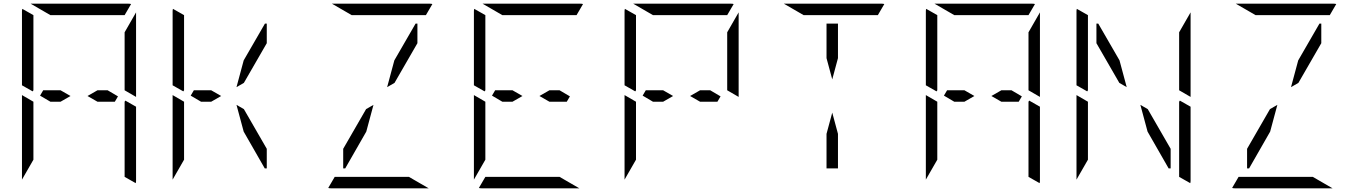

<svg xmlns="http://www.w3.org/2000/svg" viewBox="-20 -1020 7384 1040"><path d="M99 -558V-959Q99 -968 101 -972L161 -938V-928V-892V-866V-735V-548V-531L157 -525ZM659 -475 717 -442V-41Q717 -32 715 -28L655 -62V-70V-82V-108V-134V-265V-450V-469ZM161 -265V-155L99 -47V-500V-505L161 -469V-452ZM253 -469 197 -502 214 -531H308L362 -500L308 -469ZM253 -938 146 -1000H408H676Q686 -1000 690 -998L655 -938H625H439H377ZM717 -953V-500V-495L655 -531V-550V-735V-845ZM508 -531H563L619 -498L602 -469H508L454 -500Z M915 -558V-959Q915 -968 917 -972L977 -938V-928V-892V-866V-735V-548V-531L973 -525ZM977 -265V-155L915 -47V-500V-505L977 -469V-452ZM1069 -469 1013 -502 1030 -531H1124L1178 -500L1124 -469ZM1301 -429 1425 -214V-108H1414L1300 -307L1261 -452ZM1261 -548 1300 -693 1415 -892H1425V-786L1301 -571Z M2003 -452 1964 -307 1850 -108H1839V-214L1963 -429ZM1885 -938 1778 -1000H2040H2308Q2318 -1000 2322 -998L2287 -938H2257H2071H2009ZM2195 -62 2302 0H2040H1772Q1762 0 1758 -2L1793 -62H1823H2009H2071ZM2077 -548 2116 -693 2231 -892H2241V-786L2117 -571Z M2547 -558V-959Q2547 -968 2549 -972L2609 -938V-928V-892V-866V-735V-548V-531L2605 -525ZM2609 -265V-155L2547 -47V-500V-505L2609 -469V-452ZM2701 -469 2645 -502 2662 -531H2756L2810 -500L2756 -469ZM2701 -938 2594 -1000H2856H3124Q3134 -1000 3138 -998L3103 -938H3073H2887H2825ZM3011 -62 3118 0H2856H2588Q2578 0 2574 -2L2609 -62H2639H2825H2887ZM2956 -531H3011L3067 -498L3050 -469H2956L2902 -500Z M3363 -558V-959Q3363 -968 3365 -972L3425 -938V-928V-892V-866V-735V-548V-531L3421 -525ZM3425 -265V-155L3363 -47V-500V-505L3425 -469V-452ZM3517 -469 3461 -502 3478 -531H3572L3626 -500L3572 -469ZM3517 -938 3410 -1000H3672H3940Q3950 -1000 3954 -998L3919 -938H3889H3703H3641ZM3981 -953V-500V-495L3919 -531V-550V-735V-845ZM3772 -531H3827L3883 -498L3866 -469H3772L3718 -500Z M4519 -295V-108H4457V-295L4488 -410ZM4333 -938 4226 -1000H4488H4756Q4766 -1000 4770 -998L4735 -938H4705H4519H4457ZM4457 -705V-892H4519V-705L4488 -590Z M4995 -558V-959Q4995 -968 4997 -972L5057 -938V-928V-892V-866V-735V-548V-531L5053 -525ZM5555 -475 5613 -442V-41Q5613 -32 5611 -28L5551 -62V-70V-82V-108V-134V-265V-450V-469ZM5057 -265V-155L4995 -47V-500V-505L5057 -469V-452ZM5149 -469 5093 -502 5110 -531H5204L5258 -500L5204 -469ZM5149 -938 5042 -1000H5304H5572Q5582 -1000 5586 -998L5551 -938H5521H5335H5273ZM5613 -953V-500V-495L5551 -531V-550V-735V-845ZM5404 -531H5459L5515 -498L5498 -469H5404L5350 -500Z M5811 -558V-959Q5811 -968 5813 -972L5873 -938V-928V-892V-866V-735V-548V-531L5869 -525ZM6371 -475 6429 -442V-41Q6429 -32 6427 -28L6367 -62V-70V-82V-108V-134V-265V-450V-469ZM5873 -265V-155L5811 -47V-500V-505L5873 -469V-452ZM6043 -571 5919 -786V-892H5929L6044 -693L6083 -548ZM6429 -953V-500V-495L6367 -531V-550V-735V-845ZM6197 -429 6321 -214V-108H6310L6196 -307L6157 -452Z M6899 -452 6860 -307 6746 -108H6735V-214L6859 -429ZM6781 -938 6674 -1000H6936H7204Q7214 -1000 7218 -998L7183 -938H7153H6967H6905ZM7091 -62 7198 0H6936H6668Q6658 0 6654 -2L6689 -62H6719H6905H6967ZM6973 -548 7012 -693 7127 -892H7137V-786L7013 -571Z"/></svg>

Font: DSEG14 Modern Mini
Style: Light
Weight: 300
Designer: Keshikan(Twitter:@keshinomi_88pro)
Version: Version 0.46